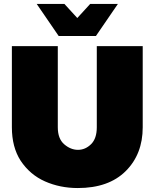

<svg xmlns="http://www.w3.org/2000/svg" viewBox="-20 -934 781 970"><path d="M373 16Q283.5 16 207.5 -17.5Q131.5 -51 84 -122.5Q40 -191 40 -291V-701H272V-291Q272 -233 304.5 -205Q337 -177 374 -177Q411 -177 440 -205.5Q469 -234 469 -291V-701H701V-291Q701 -155 615 -69.5Q529 16 373 16ZM464.5 -752H276.5L165.5 -914H305.5L370.5 -843L435.5 -914H575.5Z"/></svg>

Font: Argentum Novus Black
Style: Regular
Weight: 900
Designer: Julieta Ulanovsky (font) & Cristiano Sobral (main changes)
Foundry: Julieta Ulanovsky (font) & Cristiano Sobral (main changes)
Version: Version 3.00;November 27, 2020;FontCreator 13.0.0.2655 64-bi